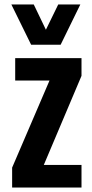

<svg xmlns="http://www.w3.org/2000/svg" viewBox="-20 -838 410 858"><path d="M119.1 -638.2 30.8 -817.9H130.9L185.1 -705.1L240.2 -817.9H338.9L251 -638.2ZM34.2 0V-88.9L201.2 -478H47.9V-578.1H344.2V-499L175.8 -101.1H344.2V0Z"/></svg>

Font: Oswald Medium
Style: Regular
Weight: 500
Designer: Vernon Adams
Foundry: Vernon Adams
Version: Version 4.103